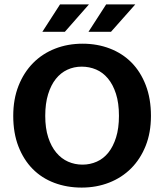

<svg xmlns="http://www.w3.org/2000/svg" viewBox="-20 -839 744 870"><path d="M354 -641Q421 -641 478 -619Q535 -597 576 -555.5Q617 -514 640.5 -453Q664 -392 664 -314Q664 -238 640 -178Q616 -118 574 -76Q532 -34 474.5 -11.5Q417 11 350 11Q283 11 226 -10.5Q169 -32 128 -73.5Q87 -115 63.5 -175.5Q40 -236 40 -314Q40 -390 64 -450.5Q88 -511 130 -553.5Q172 -596 229.5 -618.5Q287 -641 354 -641ZM185 -314Q185 -258 198.5 -216.5Q212 -175 235 -147.5Q258 -120 288.5 -106.5Q319 -93 354 -93Q388 -93 418.5 -106.5Q449 -120 471 -147.5Q493 -175 506 -216.5Q519 -258 519 -314Q519 -372 505.5 -414Q492 -456 469 -483.5Q446 -511 415.5 -524Q385 -537 350 -537Q315 -537 285 -523Q255 -509 233 -481.5Q211 -454 198 -412Q185 -370 185 -314ZM274 -695H172L252 -819H383ZM483 -695H381L461 -819H593Z"/></svg>

Font: Ek Mukta
Style: Bold
Weight: 700
Designer: Girish Dalvi and Yashodeep Gholap
Foundry: Ek Type
Version: Version 2.538;PS 1.002;hotconv 16.6.51;makeotf.lib2.5.65220;